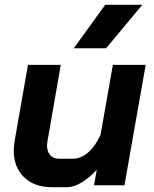

<svg xmlns="http://www.w3.org/2000/svg" viewBox="-20 -768 638 796"><path d="M37 -144Q37 -158 41 -186L96 -499H232L177 -184Q175 -170 175 -165Q175 -140 188 -125Q201 -110 224 -110H282Q316 -110 346.5 -137Q377 -164 397 -210L448 -499H584L496 0H370L381 -64Q351 -31 318.5 -11.5Q286 8 259 8H195Q122 8 79.5 -33.5Q37 -75 37 -144ZM416 -748H570L420 -568H286Z"/></svg>

Font: Bai Jamjuree
Style: Bold Italic
Weight: 700
Italic angle: -10°
Designer: Katatrad Aksorn Co.,Ltd.
Foundry: Cadson Demak Co.,Ltd.
Version: Version 1.000; ttfautohint (v1.6)